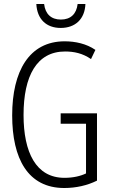

<svg xmlns="http://www.w3.org/2000/svg" viewBox="-20 -932 570 962"><path d="M284 -792C358 -792 405 -837 408 -912H369C363 -861 333 -834 285 -834C237 -834 207 -861 201 -912H162C166 -835 213 -792 284 -792ZM302 10C361 10 418 -3 466 -27V-364H284V-312H411V-63C384 -50 347 -41 303 -41C160 -41 98 -169 98 -356C98 -551 164 -674 306 -674C351 -674 394 -665 436 -636L458 -682C413 -713 357 -725 304 -725C126 -725 41 -575 41 -354C41 -137 120 10 302 10Z"/></svg>

Font: Noto Sans Mono Condensed Light
Style: Regular
Weight: 300
Width: 3
Designer: Monotype Design Team
Foundry: Monotype Imaging Inc.
Version: Version 2.014